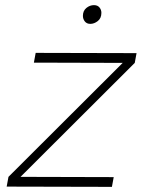

<svg xmlns="http://www.w3.org/2000/svg" viewBox="-20 -727 556 748"><path d="M332 -634Q318 -634 310.5 -643.5Q303 -653 303 -665Q303 -685 316.5 -696Q330 -707 346 -707Q360 -707 367.5 -698Q375 -689 375 -677Q375 -656 361 -645Q347 -634 332 -634ZM416 1 6 0 13 -38 458 -482 112 -483 119 -521 512 -520 505 -482 60 -38 423 -37Z"/></svg>

Font: Argentum Sans ExtraLight
Style: Italic
Weight: 200
Italic angle: -11°
Designer: Julieta Ulanovsky (font), Cristiano Sobral (main changes and remaster)
Foundry: Julieta Ulanovsky (font), Cristiano Sobral (main changes and remaster)
Version: Version 2.007;June 15, 2022;FontCreator 14.0.0.2814 64-bit; 